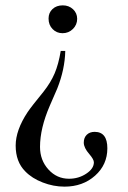

<svg xmlns="http://www.w3.org/2000/svg" viewBox="-20 -486 484 724"><path d="M209 -293.9H226.1Q224.6 -224.1 195.8 -151.9L168 -87.9Q130.9 -2.4 130.9 67.9Q130.9 118.2 162.6 153.1Q194.3 188 240.2 188Q276.4 188 305.2 168.9Q334 149.9 334 126Q334 115.2 316.9 95.2Q295.9 71.3 295.9 51.8Q295.9 33.2 307.1 22.2Q318.4 11.2 336.9 11.2Q384.8 11.2 384.8 73.2Q384.8 135.3 338.4 176.5Q292 217.8 223.1 217.8Q181.6 217.8 141.1 202.1Q100.6 186.5 75.2 160.2Q39.1 124 39.1 63Q39.1 4.9 84 -63Q98.1 -84 144 -140.1Q171.4 -174.8 186 -209.2Q200.7 -243.7 209 -293.9ZM216.8 -465.8Q239.7 -465.8 255.4 -451.2Q271 -436.5 271 -415Q271 -392.6 254.9 -376.7Q238.8 -360.8 215.8 -360.8Q193.4 -360.8 178.2 -376.5Q163.1 -392.1 163.1 -416Q163.1 -438 178 -451.9Q192.9 -465.8 216.8 -465.8Z"/></svg>

Font: Accordance
Style: Regular
Weight: 400
Version: Version 1.1 (build May 11, 2018) Miklal Software Solutions, 